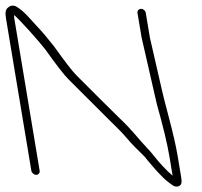

<svg xmlns="http://www.w3.org/2000/svg" viewBox="-65 -687 731 694"><path d="M445 -655C436.7 -655 430.7 -648.2 432 -640L446.7 -552L490.8 -359C493.9 -344.3 497.6 -328.3 501.8 -311C524.6 -230.1 539.8 -166.8 547.5 -121L558.9 -52C536.1 -71.6 513.5 -95.6 491 -124L479.6 -138C419.7 -201.4 424 -205.4 361.4 -265.5C334.5 -291.5 284.1 -341.6 210.3 -415.8C195.8 -430.4 168.8 -465.5 129.2 -521C105.5 -550.9 86 -573.9 70.7 -589.9C45.9 -615.9 24.2 -645.1 -4 -662C-15.2 -668.7 -25.3 -668.3 -34.1 -661C-46.7 -652.9 -46.3 -638.5 -43.1 -619L48.3 -70C49.7 -62.1 57.9 -55 65.8 -55C73.8 -55 79.7 -62.1 78.3 -70L-13.1 -619C-13.9 -623.7 -14.2 -628.3 -14.2 -633C8.7 -613.4 78.1 -535.3 99 -508C139.3 -451.4 167.2 -415.5 182.7 -400.1C224.5 -358.7 284.7 -298.3 327.6 -255.5C345.7 -237.5 376.3 -208.4 391.4 -190C409.6 -167.6 437 -141 457.5 -121L468.8 -107C478.4 -96.1 496.8 -73.6 507.7 -62.5C519.6 -50.3 531.2 -37.3 543.9 -28.5C553.3 -22 564.7 -8.6 579.9 -13.5C594.8 -18.3 592.1 -33.3 588.6 -54L577.5 -121C571.4 -157.5 561.1 -203 546.7 -257.4C532.3 -311.8 523.6 -346 520.6 -360L476.8 -551L462 -640C460.7 -648.2 453.4 -655 445 -655Z"/></svg>

Font: MewTooHand
Style: WideLta
Weight: 400
Designer: Mew Too, Robert Jablonski
Version: Version 0.77